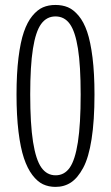

<svg xmlns="http://www.w3.org/2000/svg" viewBox="-20 -730 440 760"><path d="M299.3 -356Q299.3 -469.7 288.6 -537.6Q277.8 -605.5 256.3 -635.3Q234.9 -665 199.7 -665Q164.6 -665 142.8 -635Q121.1 -605 110.4 -537.1Q99.6 -469.2 99.6 -356Q99.6 -239.3 110.8 -168.2Q122.1 -97.2 143.8 -66.7Q165.5 -36.1 200.2 -36.1Q234.9 -36.1 256.1 -66.4Q277.3 -96.7 288.3 -167.2Q299.3 -237.8 299.3 -356ZM199.7 9.8Q172.4 9.8 150.1 -0.7Q127.9 -11.2 108.2 -37.1Q88.4 -63 74.7 -104Q61 -145 53.2 -208.7Q45.4 -272.5 45.4 -356Q45.4 -439 53.2 -501.7Q61 -564.5 74.5 -603.5Q87.9 -642.6 107.9 -667Q127.9 -691.4 149.9 -700.9Q171.9 -710.4 199.2 -710.4Q227.1 -710.4 249 -701.2Q271 -691.9 291.3 -667.7Q311.5 -643.6 325 -604.2Q338.4 -564.9 346.2 -502.2Q354 -439.5 354 -356Q354 -252.4 342.5 -179.2Q331.1 -106 309.3 -65.7Q287.6 -25.4 261 -7.8Q234.4 9.8 199.7 9.8Z"/></svg>

Font: BenchNine Light
Style: Regular
Weight: 300
Version: Version 1 ; ttfautohint (v0.92.18-e454-dirty) -l 8 -r 50 -G 